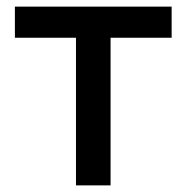

<svg xmlns="http://www.w3.org/2000/svg" viewBox="-20 -560 564 580"><path d="M209.5 0V-446H25V-540H498.5V-446H314V0Z"/></svg>

Font: Manrope KiralyPet SmBd KiralyPet
Style: Regular
Weight: 600
Designer: Mikhail Sharanda
Foundry: Mikhail Sharanda
Version: Version 4.502